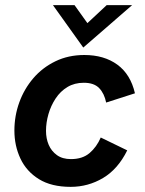

<svg xmlns="http://www.w3.org/2000/svg" viewBox="-20 -717 563 747"><path d="M255 10Q180 10 131.5 -20Q83 -50 59.5 -100Q36 -150 36 -209Q36 -266 55 -318.5Q74 -371 109.5 -412.5Q145 -454 195.5 -478.5Q246 -503 308 -503Q385 -503 436.5 -465.5Q488 -428 505 -354L393 -318Q386 -353 366 -374Q346 -395 306 -395Q270 -395 242.5 -378.5Q215 -362 196.5 -334Q178 -306 168.5 -273Q159 -240 159 -208Q159 -178 169.5 -153.5Q180 -129 201.5 -113.5Q223 -98 256 -98Q301 -98 328.5 -121.5Q356 -145 372 -182L475 -132Q439 -59 381 -24.5Q323 10 255 10ZM304 -532 186 -697H270L320 -627L395 -697H494Z"/></svg>

Font: Hanken Grotesk
Style: Bold Italic
Weight: 700
Italic angle: -8°
Designer: Alfredo Marco Pradil
Foundry: Hanken Design Co.
Version: Version 3.013